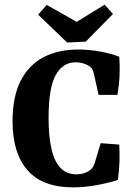

<svg xmlns="http://www.w3.org/2000/svg" viewBox="-20 -796 571 826"><path d="M294 10Q163 10 98.5 -63.5Q34 -137 34 -274Q34 -380 69 -448.5Q104 -517 167.5 -550Q231 -583 316 -583Q360 -583 406.5 -575Q453 -567 493 -552Q496 -516 494.5 -475Q493 -434 485 -388H404L383 -483Q381 -490 377 -498Q373 -506 363 -512Q353 -519 337.5 -523.5Q322 -528 305 -528Q250 -528 219.5 -473Q189 -418 189 -288Q189 -209 201.5 -155Q214 -101 240.5 -73.5Q267 -46 308 -46Q326 -46 343 -51.5Q360 -57 372 -68Q377 -73 380.5 -79Q384 -85 388 -96L413 -180L493 -174Q495 -140 494 -101.5Q493 -63 487 -22Q448 -9 395.5 0.5Q343 10 294 10ZM466 -736 349 -617 269 -613 144 -733 181 -775 310 -702 430 -776Z"/></svg>

Font: Yrsa
Style: Bold
Weight: 700
Version: Version 2.004